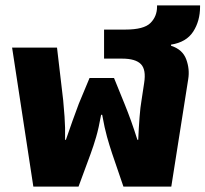

<svg xmlns="http://www.w3.org/2000/svg" viewBox="-20 -694 764 714"><path d="M104 0 25 -517H192L215 -321Q217 -300 220 -260.5Q223 -221 222 -174H225Q238 -212 249.5 -244Q261 -276 273 -308L313 -404H404L443 -308Q456 -276 467.5 -244Q479 -212 491 -174H494Q496 -220 499 -258.5Q502 -297 506 -319L516 -385Q524 -435 504 -455.5Q484 -476 434 -476H367V-584H446Q515 -584 539.5 -608.5Q564 -633 564 -669V-674H724V-669Q724 -616 698.5 -576.5Q673 -537 616 -528V-524Q659 -510 672.5 -473.5Q686 -437 680 -400L617 0H439L397 -123Q387 -153 378 -185Q369 -217 360 -267H356Q347 -217 337.5 -184.5Q328 -152 317 -122L272 0Z"/></svg>

Font: Noto Sans Thai UI ExtBd
Style: Regular
Weight: 800
Designer: Monotype Design Team
Foundry: Monotype Imaging Inc.
Version: Version 2.000